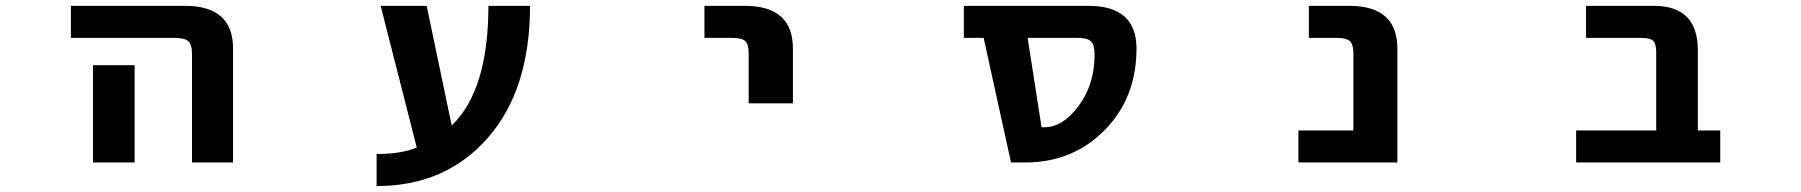

<svg xmlns="http://www.w3.org/2000/svg" viewBox="-20 -543 6040 644"><path d="M217.8 -416V-523.4H600.6Q761.7 -523.4 761.7 -379.9V2H624V-363.3Q624 -393.6 611.3 -404.8Q598.6 -416 565.4 -416ZM431.6 -324.2V-132.8V2H292V-132.8V-324.2Z M1495.1 -122.1Q1618.2 -240.2 1618.2 -523.4H1757.8Q1757.8 -242.2 1616.2 -80.6Q1474.6 81.1 1243.2 81.1V-26.4Q1325.2 -26.4 1377.9 -47.9L1256.8 -523.4H1411.1Z M2342.8 -416V-523.4H2478.5Q2639.6 -523.4 2639.6 -379.9V-196.3H2491.2V-363.3Q2491.2 -394.5 2479.5 -405.3Q2467.8 -416 2434.6 -416Z M3426.8 -416 3473.6 -116.2H3483.4Q3544.9 -116.2 3598.1 -188Q3651.4 -259.8 3651.4 -360.4Q3651.4 -392.6 3639.2 -404.3Q3627 -416 3593.8 -416ZM3279.3 -416H3212.9V-523.4H3630.9Q3792 -523.4 3792 -379.9Q3792 -214.8 3685.1 -106.4Q3578.1 2 3418 2H3371.1Z M4335 2V-105.5H4519.5V-363.3Q4519.5 -394.5 4507.3 -405.3Q4495.1 -416 4462.9 -416H4370.1V-523.4H4505.9Q4667 -523.4 4667 -379.9V2Z M5535.2 -367.2Q5535.2 -397.5 5524.4 -406.7Q5513.7 -416 5483.4 -416H5299.8V-523.4H5527.3Q5673.8 -523.4 5674.8 -377V-105.5H5750V2H5266.6V-105.5H5535.2Z"/></svg>

Font: Gen Shin Gothic Monospace Bold
Style: Bold
Weight: 700
Designer: [Source Han Sans]
Ryoko NISHIZUKA  (kana & ideographs); Paul D. Hunt (Latin, Greek & Cyrillic); Wenlong ZHANG  (bopomofo
Version: Version 1.002.20150607